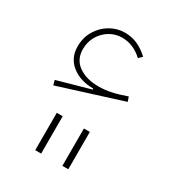

<svg xmlns="http://www.w3.org/2000/svg" viewBox="-154 -441 756 822"><g transform="rotate(30 223.5 -30.0)"><path d="M143.1 99.6V284.2H172.4V99.6ZM277.3 99.6V284.2H306.6V99.6ZM78.1 -191.4Q78.1 -134.8 120.1 -101.6Q162.1 -68.4 226.6 -68.4V-63.5L64.9 -18.1L71.3 5.4L382.8 -92.8L375 -115.2Q335.4 -101.1 303.2 -94.2Q271 -87.4 240.7 -87.4Q180.2 -87.4 141.8 -114.7Q103.5 -142.1 103.5 -192.9Q103.5 -229 120.4 -257.6Q137.2 -286.1 165 -302.7Q192.9 -319.3 225.6 -319.3Q280.8 -319.3 326.7 -276.9L343.3 -293Q315.4 -318.8 287.1 -331.3Q258.8 -343.8 225.1 -343.8Q187 -343.8 153.3 -324.2Q119.6 -304.7 98.9 -270.3Q78.1 -235.8 78.1 -191.4Z"/></g></svg>

Font: Estedad VF
Style: Regular
Weight: 100
Designer: Amin Abedi
Version: Version 7.3